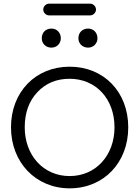

<svg xmlns="http://www.w3.org/2000/svg" viewBox="-20 -1012 760 1048"><path d="M472 -928C489 -928 504 -943 504 -960C504 -977 489 -992 472 -992H248C231 -992 216 -977 216 -960C216 -943 231 -928 248 -928ZM261 -752C290 -752 312 -775 312 -803C312 -834 290 -856 261 -856C229 -856 208 -834 208 -803C208 -775 229 -752 261 -752ZM461 -752C490 -752 512 -775 512 -803C512 -834 490 -856 461 -856C429 -856 408 -834 408 -803C408 -775 429 -752 461 -752ZM360 16C547 16 680 -125 680 -317C680 -510 547 -648 360 -648C174 -648 40 -510 40 -317C40 -126 175 16 360 16ZM360 -51C217 -51 115 -164 115 -317C115 -396 138 -460 184 -509C230 -558 289 -582 360 -582C503 -582 605 -473 605 -317C605 -164 503 -51 360 -51Z"/></svg>

Font: Dongle Light
Style: Regular
Weight: 300
Designer: Yanghee Ryu
Foundry: Yanghee Ryu
Version: Version 2.000